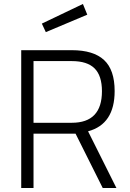

<svg xmlns="http://www.w3.org/2000/svg" viewBox="-20 -948 655 968"><path d="M149 -274V0H87V-695H342Q451 -695 504.5 -645.5Q558 -596 558 -489Q558 -322 424 -286L567 0H498L361 -274ZM494 -488Q494 -566 457 -603Q420 -640 342 -640H149V-329H342Q494 -329 494 -488ZM191 -829 398 -928 420 -874 211 -786Z"/></svg>

Font: Titillium Web Light
Style: Regular
Weight: 300
Version: Version 1.002;PS 57.000;hotconv 1.0.70;makeotf.lib2.5.55311